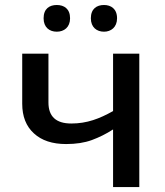

<svg xmlns="http://www.w3.org/2000/svg" viewBox="-20 -756 666 776"><path d="M156.2 -682.1C156.2 -645.5 179.7 -627.9 209.5 -627.9C238.8 -627.9 263.2 -645.5 263.2 -682.1C263.2 -720.7 238.8 -735.8 209.5 -735.8C179.7 -735.8 156.2 -720.7 156.2 -682.1ZM347.2 -682.1C347.2 -645.5 371.1 -627.9 400.4 -627.9C428.2 -627.9 453.1 -645.5 453.1 -682.1C453.1 -720.7 428.2 -735.8 400.4 -735.8C371.1 -735.8 347.2 -720.7 347.2 -682.1ZM175.8 -539.1H69.8V-336.9C69.8 -285.6 85.4 -245.6 117.2 -216.8C148.4 -188 191.9 -173.8 247.1 -173.8C287.1 -173.8 321.8 -179.2 351.1 -189.9C380.4 -200.7 409.2 -214.8 437 -232.9V0H543V-539.1H437V-307.1C382.3 -276.4 332 -256.8 268.1 -256.8C206.5 -256.8 175.8 -285.2 175.8 -341.8Z"/></svg>

Font: Noto Reveo Sans
Style: Regular
Weight: 500
Designer: Monotype Design Team
Foundry: Monotype Imaging Inc.
Version: Version 2.007